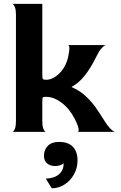

<svg xmlns="http://www.w3.org/2000/svg" viewBox="-20 -711 651 1035"><path d="M404 -10Q404 -29 383 -70Q355 -125 312.5 -157Q270 -189 229 -189Q217 -189 213.5 -187.5Q210 -186 209 -181Q208 -176 208 -159V-60Q208 -34 212.5 -20.5Q217 -7 222.5 -2.5Q228 2 228 0H46Q46 2 51.5 -2.5Q57 -7 61.5 -20.5Q66 -34 66 -60V-630Q66 -656 61.5 -669Q57 -682 51.5 -687Q46 -692 46 -690H208V-629V-312Q208 -290 211 -285.5Q214 -281 229 -281Q265 -281 300.5 -316Q336 -351 348 -407Q354 -437 354 -449Q354 -457 352.5 -461.5Q351 -466 349.5 -467Q348 -468 348 -468H551Q551 -469 543.5 -465Q536 -461 524.5 -447.5Q513 -434 500 -407Q468 -342 435.5 -302Q403 -262 365 -242Q408 -224 440 -194.5Q472 -165 492 -137Q512 -109 543 -60Q559 -34 572 -20.5Q585 -7 593 -3Q601 1 601 0H399Q400 0 402 -2Q404 -4 404 -10ZM259 304Q296 304 328 283.5Q360 263 379 228.5Q398 194 398 154Q398 107 373 80.5Q348 54 298 54Q259 54 238 75Q217 96 217 129Q217 155 233.5 169.5Q250 184 277 184Q304 184 323 170Q323 207 298 228.5Q273 250 227 252Z"/></svg>

Font: Red Rose Bold
Style: Regular
Weight: 700
Designer: jaikishan Patel
Version: Version 1.000